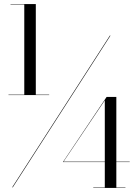

<svg xmlns="http://www.w3.org/2000/svg" viewBox="-20 -826 681 949"><path d="M22 -358H100V-804H32V-806H157V-358H223V-356H22ZM523 -650H526L43 100H40ZM600 101V103H441V101H498V-25H291L507 -347H555V-27H621V-25H555V101ZM294 -27H498V-330Z"/></svg>

Font: Bodoni* 72
Style: Regular
Weight: 400
Version: Version 1.003